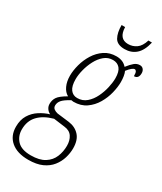

<svg xmlns="http://www.w3.org/2000/svg" viewBox="-282 -804 953 1128"><g transform="rotate(30 194.5 -240.0)"><path d="M112 240Q37 240 -5 204.5Q-47 169 -47 107Q-47 60 -27 27.5Q-7 -5 25 -25.5Q57 -46 91 -56Q77 -62 67 -76Q57 -90 57 -108Q57 -134 70.5 -154Q84 -174 129 -200Q105 -213 91.5 -242.5Q78 -272 78 -311Q78 -346 89 -387Q100 -428 122.5 -464Q145 -500 179 -523Q213 -546 259 -546Q280 -546 298 -539Q316 -532 330 -516Q351 -543 367.5 -556.5Q384 -570 404 -570Q419 -570 427.5 -559.5Q436 -549 436 -534Q436 -496 405 -496Q405 -518 400.5 -526Q396 -534 389 -534Q373 -534 344 -497Q350 -485 353 -466.5Q356 -448 356 -428Q356 -394 346 -353Q336 -312 314 -274.5Q292 -237 257 -212.5Q222 -188 172 -188Q167 -188 157 -190Q117 -168 103.5 -151.5Q90 -135 90 -116Q90 -101 101 -93Q112 -85 126 -82L208 -72Q253 -66 280.5 -36Q308 -6 308 50Q308 82 298 115.5Q288 149 265.5 177.5Q243 206 205.5 223Q168 240 112 240ZM180 -218Q216 -218 242 -240.5Q268 -263 284.5 -297Q301 -331 309 -367Q317 -403 317 -430Q317 -476 299.5 -496.5Q282 -517 252 -517Q219 -517 194 -496Q169 -475 152 -442.5Q135 -410 126 -374.5Q117 -339 117 -310Q117 -263 134 -240.5Q151 -218 180 -218ZM112 210Q171 210 205.5 188Q240 166 254.5 130.5Q269 95 269 55Q269 19 252.5 -6Q236 -31 200 -35L124 -45Q60 -27 25.5 9.5Q-9 46 -9 104Q-9 149 20 179.5Q49 210 112 210ZM277 -606Q227 -606 209.5 -637Q192 -668 192 -720H216Q218 -642 280 -642Q311 -642 336 -659.5Q361 -677 374 -720H398Q384 -660 353 -633Q322 -606 277 -606Z"/></g></svg>

Font: Noto Serif ExtraCondensed ExtraLight
Style: Italic
Weight: 200
Width: 2
Italic angle: -12°
Designer: Monotype Design Team
Foundry: Monotype Imaging Inc.
Version: Version 2.014; ttfautohint (v1.8.4.7-5d5b)